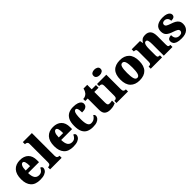

<svg xmlns="http://www.w3.org/2000/svg" viewBox="351 -2275 3785 3785"><g transform="rotate(-45 2244.0 -382.5)"><path d="M301 10Q167 10 102.5 -62.5Q38 -135 38 -266Q38 -407 104 -479Q170 -551 289 -551Q400 -551 463.5 -489.5Q527 -428 527 -309V-255H223Q225 -159 256 -115Q287 -71 348 -71Q396 -71 424 -97Q452 -123 468 -162Q485 -157 497 -144.5Q509 -132 509 -113Q509 -84 488.5 -55.5Q468 -27 422 -8.5Q376 10 301 10ZM347 -324Q348 -399 335 -439.5Q322 -480 294 -480Q264 -480 244.5 -440Q225 -400 225 -324Z M581 0V-59H591Q617 -59 633.5 -74Q650 -89 650 -130V-644Q650 -669 638.5 -681Q627 -693 613 -697Q599 -701 591 -701H581V-760H833V-130Q833 -89 850 -74Q867 -59 893 -59H903V0Z M1223 10Q1089 10 1024.5 -62.5Q960 -135 960 -266Q960 -407 1026 -479Q1092 -551 1211 -551Q1322 -551 1385.5 -489.5Q1449 -428 1449 -309V-255H1145Q1147 -159 1178 -115Q1209 -71 1270 -71Q1318 -71 1346 -97Q1374 -123 1390 -162Q1407 -157 1419 -144.5Q1431 -132 1431 -113Q1431 -84 1410.5 -55.5Q1390 -27 1344 -8.5Q1298 10 1223 10ZM1269 -324Q1270 -399 1257 -439.5Q1244 -480 1216 -480Q1186 -480 1166.5 -440Q1147 -400 1147 -324Z M1770 10Q1695 10 1639.5 -15.5Q1584 -41 1553 -101.5Q1522 -162 1522 -267Q1522 -375 1555 -437Q1588 -499 1643.5 -525Q1699 -551 1768 -551Q1844 -551 1888.5 -535Q1933 -519 1951.5 -495Q1970 -471 1970 -444Q1970 -423 1960 -400.5Q1950 -378 1918 -362.5Q1886 -347 1821 -347Q1821 -383 1816.5 -414Q1812 -445 1802 -464Q1792 -483 1774 -483Q1753 -483 1738 -464Q1723 -445 1715 -398Q1707 -351 1707 -268Q1707 -169 1728.5 -119Q1750 -69 1800 -69Q1851 -69 1887 -94.5Q1923 -120 1939 -156Q1953 -149 1960.5 -135.5Q1968 -122 1968 -107Q1968 -81 1949 -54Q1930 -27 1887 -8.5Q1844 10 1770 10Z M2251 10Q2179 10 2136 -25.5Q2093 -61 2093 -150V-463H2024V-519Q2064 -520 2090.5 -536Q2117 -552 2130 -567Q2143 -582 2154.5 -605.5Q2166 -629 2173 -661H2277V-536H2395V-463H2277V-167Q2277 -126 2287.5 -107Q2298 -88 2332 -88Q2371 -88 2403 -97V-21Q2386 -12 2348 -1Q2310 10 2251 10Z M2588 -621Q2546 -621 2517.5 -640.5Q2489 -660 2489 -698Q2489 -738 2517.5 -756.5Q2546 -775 2588 -775Q2628 -775 2658 -756.5Q2688 -738 2688 -698Q2688 -660 2658 -640.5Q2628 -621 2588 -621ZM2431 0V-59H2442Q2469 -59 2485.5 -75Q2502 -91 2502 -133V-410Q2502 -448 2485 -462.5Q2468 -477 2442 -477H2425V-536H2684V-130Q2684 -89 2700.5 -74Q2717 -59 2743 -59H2753V0Z M3072 10Q2950 10 2880.5 -60Q2811 -130 2811 -271Q2811 -412 2878 -481.5Q2945 -551 3075 -551Q3196 -551 3265.5 -481.5Q3335 -412 3335 -271Q3335 -130 3268 -60Q3201 10 3072 10ZM3074 -59Q3116 -59 3132.5 -113Q3149 -167 3149 -271Q3149 -375 3132 -427.5Q3115 -480 3073 -480Q3030 -480 3014 -427.5Q2998 -375 2998 -271Q2998 -167 3014.5 -113Q3031 -59 3074 -59Z M3387 0V-59H3391Q3423 -59 3439.5 -71Q3456 -83 3456 -127V-413Q3456 -454 3441 -465.5Q3426 -477 3396 -477H3392V-536H3623L3635 -470H3640Q3657 -503 3688.5 -527Q3720 -551 3782 -551Q3857 -551 3895.5 -505.5Q3934 -460 3934 -359V-129Q3934 -83 3945.5 -71Q3957 -59 3989 -59H3993V0H3751V-320Q3751 -384 3741 -419Q3731 -454 3701 -454Q3677 -454 3663.5 -433Q3650 -412 3644.5 -377.5Q3639 -343 3639 -303V-124Q3639 -82 3653 -70.5Q3667 -59 3698 -59H3702V0Z M4244 10Q4165 10 4120.5 -6Q4076 -22 4058 -48.5Q4040 -75 4040 -108Q4040 -150 4068.5 -167.5Q4097 -185 4138 -185Q4138 -117 4168.5 -87.5Q4199 -58 4247 -58Q4292 -58 4310.5 -76Q4329 -94 4329 -118Q4329 -147 4301.5 -164.5Q4274 -182 4216 -201Q4130 -228 4087.5 -266.5Q4045 -305 4045 -381Q4045 -468 4105.5 -509Q4166 -550 4266 -550Q4330 -550 4369 -535.5Q4408 -521 4425.5 -499Q4443 -477 4443 -453Q4443 -418 4419 -400Q4395 -382 4341 -382Q4341 -431 4314.5 -457Q4288 -483 4250 -483Q4221 -483 4202 -470Q4183 -457 4183 -431Q4183 -402 4206 -385Q4229 -368 4295 -346Q4346 -330 4384 -309Q4422 -288 4443.5 -255.5Q4465 -223 4465 -171Q4465 -90 4409.5 -40Q4354 10 4244 10Z"/></g></svg>

Font: Noto Serif Armenian SemiCondensed Black
Style: Regular
Weight: 900
Width: 4
Designer: Monotype Design Team
Foundry: Monotype Imaging Inc.
Version: Version 2.008; ttfautohint (v1.8.4.7-5d5b)